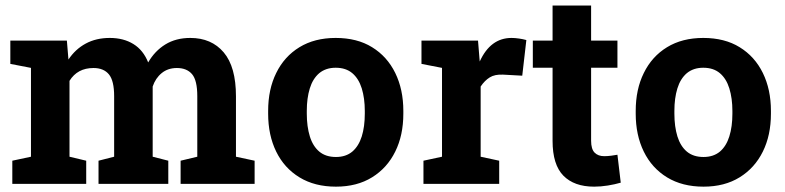

<svg xmlns="http://www.w3.org/2000/svg" viewBox="-20 -678 2895 708"><path d="M297.9 -85.4V0H25.4V-85.4L94.2 -100.1V-427.7L18.1 -442.4V-528.3H226.6L232.4 -458.5Q257.8 -496.6 296.1 -517.3Q334.5 -538.1 384.8 -538.1Q435.5 -538.1 471.9 -515.6Q508.3 -493.2 526.4 -447.8Q550.8 -490.2 589.8 -514.2Q628.9 -538.1 681.6 -538.1Q759.8 -538.1 804.9 -484.9Q850.1 -431.6 850.1 -322.8V-100.1L918.9 -85.4V0H646V-85.4L707.5 -100.1V-323.2Q707.5 -381.8 688.2 -404.5Q668.9 -427.2 632.3 -427.2Q599.1 -427.2 576.2 -408.4Q553.2 -389.6 543 -358.9V-100.1L600.6 -85.4V0H343.3V-85.4L400.9 -100.1V-323.2Q400.9 -380.4 381.6 -403.8Q362.3 -427.2 324.7 -427.2Q265.6 -427.2 236.3 -379.9V-100.1Z M1218.8 10.3Q1140.6 10.3 1084.5 -23.9Q1028.3 -58.1 998.5 -118.9Q968.8 -179.7 968.8 -258.8V-269Q968.8 -348.6 998.5 -408.7Q1028.3 -469.7 1084.2 -503.9Q1140.1 -538.1 1217.8 -538.1Q1296.9 -538.1 1352.1 -503.9Q1407.7 -469.7 1437.5 -408.9Q1467.3 -348.1 1467.3 -269V-258.8Q1467.3 -179.2 1437.5 -119.1Q1407.7 -58.6 1352.1 -24.2Q1296.4 10.3 1218.8 10.3ZM1218.8 -99.1Q1255.4 -99.1 1279.3 -119.1Q1302.7 -139.2 1314 -175Q1325.2 -210.9 1325.2 -258.8V-269Q1325.2 -315.4 1314 -352.1Q1302.7 -388.2 1279.1 -408.2Q1255.4 -428.2 1217.8 -428.2Q1181.6 -428.2 1157.2 -408.2Q1133.3 -387.7 1122.3 -351.8Q1111.3 -315.9 1111.3 -269V-258.8Q1111.3 -211.4 1122.6 -174.8Q1133.8 -138.7 1157.5 -118.9Q1181.2 -99.1 1218.8 -99.1Z M1820.8 -85.4V0H1541.5V-85.4L1609.9 -100.1V-427.7L1534.2 -442.4V-528.3H1742.7L1748 -462.9L1749 -451.2Q1788.6 -538.1 1866.2 -538.1Q1878.9 -538.1 1894 -535.9Q1909.2 -533.7 1920.9 -530.3L1905.8 -398.9L1835 -402.8Q1804.7 -404.3 1785.9 -392.6Q1767.1 -380.9 1752.4 -358.9V-100.1Z M2170.9 10.3Q2097.2 10.3 2057.4 -30.3Q2017.6 -70.8 2017.6 -158.7V-428.2H1944.8V-528.3H2017.6V-657.7H2159.7V-528.3H2256.8V-428.2H2159.7V-159.2Q2159.7 -128.4 2172.6 -115.2Q2185.5 -102.1 2208 -102.1Q2219.7 -102.1 2233.4 -103.8Q2247.1 -105.5 2256.8 -107.4L2269 -4.4Q2247.1 2 2221.4 6.1Q2195.8 10.3 2170.9 10.3Z M2574.2 10.3Q2496.1 10.3 2439.9 -23.9Q2383.8 -58.1 2354 -118.9Q2324.2 -179.7 2324.2 -258.8V-269Q2324.2 -348.6 2354 -408.7Q2383.8 -469.7 2439.7 -503.9Q2495.6 -538.1 2573.2 -538.1Q2652.3 -538.1 2707.5 -503.9Q2763.2 -469.7 2793 -408.9Q2822.8 -348.1 2822.8 -269V-258.8Q2822.8 -179.2 2793 -119.1Q2763.2 -58.6 2707.5 -24.2Q2651.9 10.3 2574.2 10.3ZM2574.2 -99.1Q2610.8 -99.1 2634.8 -119.1Q2658.2 -139.2 2669.4 -175Q2680.7 -210.9 2680.7 -258.8V-269Q2680.7 -315.4 2669.4 -352.1Q2658.2 -388.2 2634.5 -408.2Q2610.8 -428.2 2573.2 -428.2Q2537.1 -428.2 2512.7 -408.2Q2488.8 -387.7 2477.8 -351.8Q2466.8 -315.9 2466.8 -269V-258.8Q2466.8 -211.4 2478 -174.8Q2489.3 -138.7 2512.9 -118.9Q2536.6 -99.1 2574.2 -99.1Z"/></svg>

Font: Hanuman
Style: Bold
Weight: 700
Designer: Danh Hong
Version: Version 8.002; ttfautohint (v1.8.3)